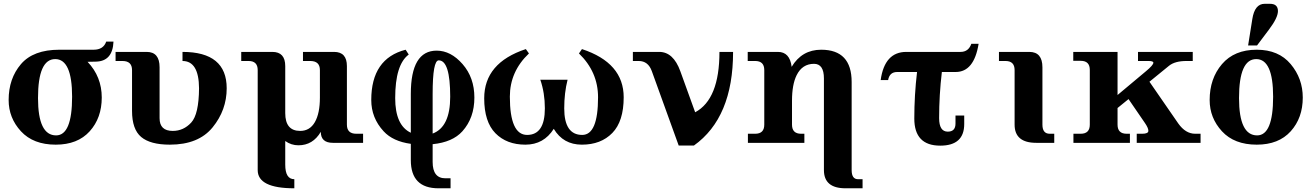

<svg xmlns="http://www.w3.org/2000/svg" viewBox="-20 -767 7044 1031"><path d="M281.2 -40Q367.2 -40 367.2 -247.6Q367.2 -449.7 276.4 -449.7Q184.1 -449.7 184.1 -240.2Q184.1 -40 281.2 -40ZM450.2 -435.1Q526.4 -355 526.4 -243.2Q526.4 -133.8 461.7 -62Q397 9.8 279.3 9.8Q158.7 9.8 92.5 -62Q26.4 -133.8 26.4 -230Q26.4 -345.2 92.5 -422.6Q158.7 -500 298.8 -500H482.9Q535.2 -500 550.3 -543.5H589.4Q585 -437 493.2 -436Z M892.1 9.8Q787.1 9.8 738 -31.5Q689 -72.8 689 -171.4V-390.6Q689 -439.5 637.7 -439.5H600.6V-488.3H767.6Q836.9 -488.3 836.9 -405.8V-132.3Q836.9 -64 907.7 -64Q965.3 -64 1006.6 -108.6Q1047.9 -153.3 1048.8 -293Q1047.9 -439.5 960 -439.5V-488.3Q1197.3 -488.3 1197.3 -293Q1197.3 -175.8 1121.6 -83Q1045.9 9.8 892.1 9.8Z M1560.5 244.1Q1363.8 244.1 1363.8 146.5V-390.6Q1363.8 -439.5 1314.9 -439.5H1275.4V-488.3H1442.4Q1511.7 -488.3 1511.7 -412.1V-159.7Q1511.7 -64 1591.8 -64Q1643.6 -64 1670.7 -111.1Q1697.8 -158.2 1697.8 -243.2V-390.6Q1697.8 -439.5 1646 -439.5H1606.9V-488.3H1773.9Q1842.8 -488.3 1842.8 -412.1V-97.7Q1842.8 -48.8 1893.1 -48.8H1929.7V0H1767.6Q1702.6 0 1702.6 -59.1Q1660.2 13.2 1582.5 13.2Q1543.5 13.2 1511.7 -9.8V117.2Q1511.7 195.3 1560.5 195.3Z M2324.7 -495.1Q2400.9 -495.1 2464.1 -422.6Q2527.3 -350.1 2527.3 -243.2Q2527.3 -133.8 2462.9 -62Q2410.2 -3.4 2303.2 7.3V102.5Q2303.2 190.4 2371.6 190.4H2399.4V244.1H2334.5Q2186 244.1 2186 92.8V5.4Q2089.8 -7.8 2040 -62Q1973.6 -133.8 1973.6 -230Q1973.6 -452.6 2158.2 -500L2174.8 -474.1Q2102.1 -420.4 2102.1 -240.2Q2102.1 -93.8 2186 -54.2V-262.7Q2186 -495.1 2324.7 -495.1ZM2303.2 -49.8Q2397.5 -85 2397.5 -247.6Q2397.5 -442.9 2335.9 -442.9Q2303.2 -442.9 2303.2 -262.7Z M3104.5 9.8Q3004.4 9.8 2953.6 -75.2Q2899.9 9.8 2801.3 9.8Q2700.7 9.8 2640.4 -51.5Q2580.1 -112.8 2580.1 -239.3Q2580.1 -429.7 2803.7 -503.4L2820.3 -480Q2717.8 -382.8 2717.8 -248Q2717.8 -42.5 2810.5 -42.5Q2905.8 -42.5 2905.8 -185.1Q2905.8 -268.1 2881.3 -338.9H3027.8Q3009.8 -268.1 3009.8 -185.1Q3009.8 -42.5 3106.4 -42.5Q3191.4 -42.5 3191.4 -244.6Q3191.4 -380.9 3088.9 -480L3105 -503.4Q3329.1 -429.7 3329.1 -244.6Q3329.1 -115.7 3268.1 -53Q3207 9.8 3104.5 9.8Z M3624.5 14.6 3480 -385.3Q3460.4 -439.5 3409.7 -439.5H3378.4V-488.3H3520Q3595.7 -488.3 3633.3 -384.3L3712.9 -164.1Q3843.3 -233.9 3843.3 -488.3H3916.5Q3916.5 -135.3 3706.1 14.6Z M4611.8 244.1H4520.5Q4404.3 244.1 4404.3 146.5V-345.7Q4404.3 -424.3 4351.1 -424.3Q4288.1 -424.3 4257.8 -363.3Q4232.9 -313 4232.9 -226.1V-97.7Q4232.9 -48.8 4281.7 -48.8H4299.3V0H3996.1V-48.8H4035.2Q4084 -48.8 4084 -97.7V-390.6Q4084 -439.5 4035.2 -439.5H3995.1V-488.3H4157.2Q4221.2 -488.3 4231 -408.2Q4286.1 -500 4389.6 -500Q4553.2 -500 4553.2 -326.7V146.5Q4553.2 195.3 4587.4 195.3H4611.8Z M5028.8 15.1Q4889.6 15.1 4889.6 -130.4Q4889.6 -255.4 4904.3 -380.4H4797.9Q4756.3 -380.4 4749 -336.9H4709Q4730 -488.3 4846.7 -488.3H5138.2Q5180.7 -488.3 5195.8 -531.7H5234.9Q5210.4 -380.4 5111.8 -380.4H5037.6Q5022.9 -256.8 5022.9 -132.8Q5022.9 -60.1 5069.3 -60.1Q5110.8 -60.1 5110.8 -103.5V-146.5H5157.7V-101.1Q5157.7 15.1 5028.8 15.1Z M5641.1 0H5544.4Q5428.2 0 5428.2 -97.7V-390.6Q5428.2 -439.5 5379.4 -439.5H5344.2V-488.3H5507.3Q5577.6 -488.3 5577.6 -405.3V-97.7Q5577.6 -48.8 5616.7 -48.8H5641.1Z M6426.8 0H6084V-48.8H6113.3Q6146.5 -48.8 6146.5 -64.5Q6146.5 -79.6 6128.4 -106L6040 -234.9L5981 -187V-97.7Q5981 -48.8 6029.8 -48.8H6047.4V0H5744.1V-48.8H5783.2Q5832 -48.8 5832 -97.7V-391.6Q5832 -440.4 5783.2 -440.4H5743.2V-488.3H5981V-256.8L6133.3 -384.3Q6173.3 -417.5 6173.3 -430.2Q6173.3 -439.5 6147.5 -439.5H6090.8V-488.3H6384.8V-439.5H6351.1Q6289.6 -439.5 6257.8 -414.1L6152.3 -328.1L6307.1 -104Q6346.2 -48.8 6397.9 -48.8H6426.8Z M6728.5 9.8Q6607.9 9.8 6541.7 -62Q6475.6 -133.8 6475.6 -230Q6475.6 -345.2 6541.7 -422.6Q6607.9 -500 6728.5 -500Q6846.2 -500 6910.9 -422.6Q6975.6 -345.2 6975.6 -243.2Q6975.6 -133.8 6910.9 -62Q6846.2 9.8 6728.5 9.8ZM6730.5 -40Q6816.4 -40 6816.4 -247.6Q6816.4 -449.7 6725.6 -449.7Q6633.3 -449.7 6633.3 -240.2Q6633.3 -40 6730.5 -40ZM6682.1 -522.9 6704.6 -664.1Q6717.3 -746.6 6771 -746.6H6798.8Q6821.3 -746.6 6831.8 -736.6Q6842.3 -726.6 6842.3 -707.5Q6842.3 -671.9 6793.9 -607.9L6730 -522.9Z"/></svg>

Font: Munson
Style: Bold
Weight: 700
Designer: Paul James MIller
Foundry: High-Logic / Made with FontCreator
Version: Version 2.10;May 5, 2019;FontCreator 11.5.0.2430 64-bit